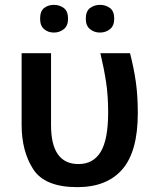

<svg xmlns="http://www.w3.org/2000/svg" viewBox="-20 -760 636 790"><path d="M298 10Q420 10 483.5 -63.5Q547 -137 547 -294Q547 -366 539 -422.5Q531 -479 515 -541H393Q408 -478 416.5 -422Q425 -366 425 -298Q425 -186 394.5 -135.5Q364 -85 303 -85Q190 -85 190 -245V-541H69V-246Q69 -138 116.5 -64Q164 10 298 10ZM333 -683Q333 -654 350.5 -640Q368 -626 391 -626Q415 -626 432.5 -640Q450 -654 450 -683Q450 -714 432.5 -727Q415 -740 391 -740Q368 -740 350.5 -727Q333 -714 333 -683ZM145 -683Q145 -654 161.5 -640Q178 -626 202 -626Q225 -626 242.5 -640Q260 -654 260 -683Q260 -714 242.5 -727Q225 -740 202 -740Q178 -740 161.5 -727Q145 -714 145 -683Z"/></svg>

Font: Noto Sans Display Medium
Style: Regular
Weight: 500
Designer: Monotype Design Team
Foundry: Monotype Imaging Inc.
Version: Version 1.900